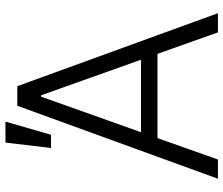

<svg xmlns="http://www.w3.org/2000/svg" viewBox="-77 -733 810 696"><g transform="rotate(-90 328.0 -385.0)"><path d="M97.7 0H28.1L292.6 -727.3H363.6L628.2 0H558.6L480.8 -219.1H175.4ZM196.7 -278.8H459.5L330.6 -641H325.6ZM139.6 -605.1 159.1 -770.2H235.1L187.5 -605.1Z"/></g></svg>

Font: Inter UI Light
Style: Regular
Weight: 300
Designer: Rasmus Andersson
Foundry: rsms
Version: 3.2;8d6f07862